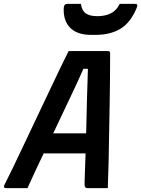

<svg xmlns="http://www.w3.org/2000/svg" viewBox="-51 -965 724 985"><path d="M90 0H-20Q-35 0 -29 -15Q-12 -48 13.5 -101Q39 -154 70 -219.5Q101 -285 134 -354.5Q167 -424 198.5 -490.5Q230 -557 256.5 -612.5Q283 -668 301 -703H504Q514 -703 514 -691Q514 -570 511.5 -427Q509 -284 506 -125Q505 -95 504 -63.5Q503 -32 502 0H399Q389 0 385.5 -5.5Q382 -11 383 -32Q384 -70 385.5 -106.5Q387 -143 388 -178H173Q153 -136 132 -91.5Q111 -47 90 0ZM377 -612Q344 -537 304.5 -455Q265 -373 222 -281H391Q393 -368 395 -449Q397 -530 400 -612ZM563 -945H641Q651 -945 653 -940.5Q655 -936 650 -924Q619 -849 567 -817.5Q515 -786 439 -786H417Q345 -786 309 -822.5Q273 -859 276 -924Q277 -945 294 -945H364Q369 -910 389.5 -896Q410 -882 449 -882Q487 -882 516.5 -896Q546 -910 563 -945Z"/></svg>

Font: Recursive Mn Lnr St SmB
Style: Italic
Weight: 600
Italic angle: -15°
Monospace: yes
Version: Version 1.079;hotconv 1.0.112;makeotfexe 2.5.65598; ttfautoh